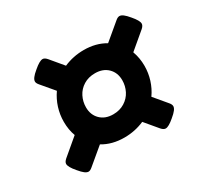

<svg xmlns="http://www.w3.org/2000/svg" viewBox="-112 -687 824 787"><g transform="rotate(-30 300.0 -293.5)"><path d="M594.7 -466.3Q594.7 -456.5 583 -446.3L505.9 -381.3Q518.1 -347.7 518.1 -311Q518.1 -277.3 508.1 -245.4Q498 -213.4 479 -186.5L529.3 -126.5Q537.6 -116.7 537.6 -108.4Q537.6 -100.6 530.5 -91.1Q523.4 -81.5 506.8 -67.9Q479.5 -44.4 465.3 -44.4Q455.6 -44.4 445.3 -56.2L395 -116.2Q350.6 -96.7 300.3 -96.7Q242.2 -96.7 198.7 -123L121.1 -58.1Q110.8 -49.3 103 -49.3Q95.2 -49.3 85.7 -56.4Q76.2 -63.5 62.5 -80.1Q38.6 -107.9 38.6 -122.6Q38.6 -131.8 50.3 -142.1L128.4 -208Q116.7 -238.8 116.7 -276.9Q116.7 -310.5 126.7 -342.3Q136.7 -374 155.8 -401.4L105.5 -460.9Q96.7 -471.2 96.7 -479Q96.7 -486.8 103.8 -496.3Q110.8 -505.9 127.4 -519.5Q155.3 -543.5 169.9 -543.5Q179.2 -543.5 189.5 -531.7L239.7 -471.7Q284.2 -491.2 334.5 -491.2Q391.6 -491.2 435.1 -465.3L512.7 -530.3Q522.5 -538.6 530.8 -538.6Q538.6 -538.6 548.1 -531.5Q557.6 -524.4 571.3 -507.8Q594.7 -480.5 594.7 -466.3ZM308.1 -202.1Q339.4 -202.1 362.5 -216.6Q385.7 -231 397.7 -254.6Q409.7 -278.3 409.7 -305.2Q409.7 -340.8 387 -363.3Q364.3 -385.7 326.7 -385.7Q295.4 -385.7 272.2 -371.3Q249 -356.9 237.1 -333.3Q225.1 -309.6 225.1 -282.7Q225.1 -247.1 247.8 -224.6Q270.5 -202.1 308.1 -202.1Z"/></g></svg>

Font: Courier Prime
Style: Bold Italic
Weight: 700
Italic angle: -10°
Designer: Alan Dague-Greene
Foundry: Quote-Unquote Apps
Version: Version 3.018